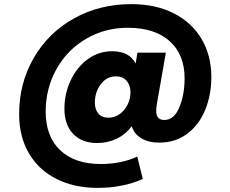

<svg xmlns="http://www.w3.org/2000/svg" viewBox="-20 -688 1120 933"><path d="M618 -668Q736 -668 824 -623.5Q912 -579 959.5 -498.5Q1007 -418 1007 -313Q1007 -228 977.5 -155Q948 -82 890.5 -38.5Q833 5 754 5Q701 5 666.5 -16Q632 -37 620 -75Q592 -36 548 -14.5Q504 7 452 7Q378 7 335.5 -37.5Q293 -82 293 -159Q293 -232 323 -296.5Q353 -361 406 -400Q459 -439 525 -439Q609 -439 639 -379L648 -432H786L742 -181Q739 -163 739 -149Q739 -105 778 -105Q826 -105 851.5 -166.5Q877 -228 877 -308Q877 -423 804.5 -488Q732 -553 601 -553Q489 -553 397.5 -499Q306 -445 254 -351.5Q202 -258 202 -146Q202 -25 272.5 42Q343 109 470 109Q569 109 647 73L674 182Q576 225 454 225Q340 225 253.5 181Q167 137 120 56Q73 -25 73 -133Q73 -284 144 -406.5Q215 -529 339.5 -598.5Q464 -668 618 -668ZM508 -116Q536 -116 560.5 -133Q585 -150 599.5 -178.5Q614 -207 614 -240Q614 -274 595 -295.5Q576 -317 543 -317Q499 -317 470 -279Q441 -241 441 -189Q441 -156 458 -136Q475 -116 508 -116Z"/></svg>

Font: Fz Poppins
Style: Bold
Weight: 700
Designer: Ninad Kale (Devanagari), Jonny Pinhorn (Latin)
Foundry: Indian Type Foundry
Version: Vit hóa bi Vntype.Com & FontZin.Com